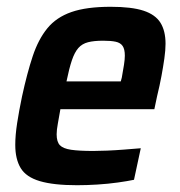

<svg xmlns="http://www.w3.org/2000/svg" viewBox="-20 -538 531 566"><path d="M207 8Q138 8 97.5 -4Q57 -16 41 -42.5Q25 -69 25 -111Q25 -139 30.5 -175Q36 -211 45 -254Q60 -323 76.5 -372.5Q93 -422 119.5 -454.5Q146 -487 190.5 -502.5Q235 -518 306 -518Q368 -518 403 -506.5Q438 -495 453 -471Q468 -447 468 -409Q468 -390 464.5 -365.5Q461 -341 456 -314Q451 -287 443 -254L435 -216H158Q154 -192 150.5 -173.5Q147 -155 147 -142Q147 -120 156.5 -110Q166 -100 189.5 -96.5Q213 -93 255 -93Q272 -93 296 -94Q320 -95 345.5 -97Q371 -99 395 -101L375 -8Q356 -4 327.5 0Q299 4 267.5 6Q236 8 207 8ZM176 -298H336L339 -309Q343 -331 345.5 -347Q348 -363 348 -374Q348 -393 341.5 -402.5Q335 -412 321 -415Q307 -418 284 -418Q257 -418 239.5 -413.5Q222 -409 211 -396.5Q200 -384 192 -360.5Q184 -337 176 -298Z"/></svg>

Font: Saira SemiCondensed SemiBold
Style: Italic
Weight: 600
Width: 4
Italic angle: -12°
Designer: Hector Gatti with collaboration of the Omnibus-Type team
Foundry: Omnibus-Type
Version: Version 1.101